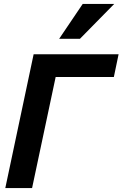

<svg xmlns="http://www.w3.org/2000/svg" viewBox="-20 -950 619 970"><path d="M261.2 -561 142.1 0H6.8L149.9 -675.8H579.1L555.2 -561ZM383.8 -753.9H278.8L397.9 -930.2H557.1Z"/></svg>

Font: Lorenzo Sans
Style: Bold Italic
Weight: 700
Italic angle: -12°
Foundry: Intel Corporation
Version: Version 1.00; ttfautohint (v1.5)